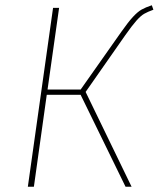

<svg xmlns="http://www.w3.org/2000/svg" viewBox="-20 -711 604 731"><path d="M564 -674Q542 -666 529 -658.5Q516 -651 499.5 -632.5Q483 -614 457 -577L306 -361L481 0H458L287 -350H158L109 0H86L182 -681H205L161 -370H287L442 -590Q468 -627 486 -646.5Q504 -666 519 -674.5Q534 -683 558 -691Z"/></svg>

Font: FiraGO Thin
Style: Italic
Weight: 100
Italic angle: -8°
Designer: bBox Type GmbH
Foundry: bBox Type GmbH
Version: Version 1.001